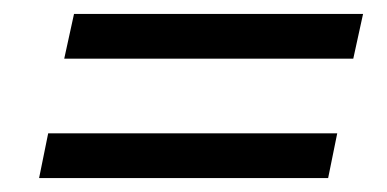

<svg xmlns="http://www.w3.org/2000/svg" viewBox="-20 -426 554 275"><path d="M86 -406H500L486 -342H72ZM49 -235H463L450 -171H36Z"/></svg>

Font: Prompt Light
Style: Italic
Weight: 300
Italic angle: -12°
Designer: Katatrad Team
Foundry: CadsonDemak
Version: Version 1.000